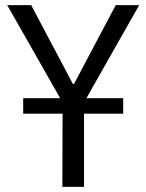

<svg xmlns="http://www.w3.org/2000/svg" viewBox="-20 -725 568 745"><path d="M222 0 223 -367 238 -301 8 -705H101L263 -399H267L429 -705H520L291 -301L306 -367V0ZM70 -284V-344H458V-284Z"/></svg>

Font: Nunito Sans 7pt Condensed
Style: Regular
Weight: 400
Width: 3
Designer: Vernon Adams
Foundry: Vernon Adams
Version: Version 3.101;gftools[0.9.27]